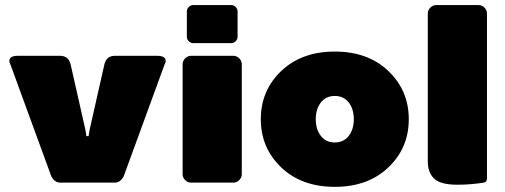

<svg xmlns="http://www.w3.org/2000/svg" viewBox="-20 -720 1990 757"><path d="M16.7 -479.2Q16.7 -500 50 -500H216.7Q250 -500 258.3 -466.7L316.7 -208.3L320.8 -183.3H325H329.2L333.3 -208.3L391.7 -466.7Q400 -500 433.3 -500H600Q633.3 -500 633.3 -479.2Q633.3 -473.3 629.2 -466.7L470.8 -33.3Q468.3 -22.5 457.9 -11.2Q447.5 0 433.3 0H325H216.7Q202.5 0 192.1 -11.2Q181.7 -22.5 179.2 -33.3L20.8 -466.7Q16.7 -473.3 16.7 -479.2Z M700 -33.3V-466.7Q700 -480 710 -490Q720 -500 733.3 -500H900Q913.3 -500 923.3 -490Q933.3 -480 933.3 -466.7V-33.3Q933.3 -20 923.3 -10Q913.3 0 900 0H733.3Q720 0 710 -10Q700 -20 700 -33.3ZM716.7 -575V-675Q716.7 -685 724.2 -692.5Q731.7 -700 741.7 -700H891.7Q901.7 -700 909.2 -692.5Q916.7 -685 916.7 -675V-575Q916.7 -565 909.2 -557.5Q901.7 -550 891.7 -550H741.7Q731.7 -550 724.2 -557.5Q716.7 -565 716.7 -575Z M1088.8 -60Q1008.3 -136.7 1008.3 -250Q1008.3 -363.3 1088.8 -440Q1169.2 -516.7 1300 -516.7Q1430.8 -516.7 1511.2 -440Q1591.7 -363.3 1591.7 -250Q1591.7 -136.7 1511.2 -60Q1430.8 16.7 1300 16.7Q1169.2 16.7 1088.8 -60ZM1245 -315.8Q1225 -290 1225 -250Q1225 -210 1245 -184.2Q1265 -158.3 1300 -158.3Q1335 -158.3 1355 -184.2Q1375 -210 1375 -250Q1375 -290 1355 -315.8Q1335 -341.7 1300 -341.7Q1265 -341.7 1245 -315.8Z M1666.7 -83.3V-666.7Q1666.7 -680 1676.7 -690Q1686.7 -700 1700 -700H1866.7Q1880 -700 1890 -690Q1900 -680 1900 -666.7V-16.7Q1900 -2.5 1887.5 0Q1835 8.3 1783.3 8.3Q1717.5 8.3 1692.1 -15.4Q1666.7 -39.2 1666.7 -83.3Z"/></svg>

Font: BoonTook Mon
Style: Regular
Weight: 400
Designer: Sungsit Sawaiwan
Foundry: FontUni
Version: Version 3.0